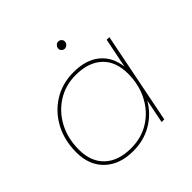

<svg xmlns="http://www.w3.org/2000/svg" viewBox="-176 -857 1023 1023"><g transform="rotate(-45 335.5 -345.0)"><path d="M269 3Q168 3 108.5 -53.5Q49 -110 49 -207Q49 -297 86.5 -367.5Q124 -438 190 -479Q256 -520 341 -520Q434 -520 489 -475Q544 -430 554 -349L588 -517H608L505 0H485L512 -135Q475 -71 412 -34Q349 3 269 3ZM272 -16Q350 -16 410.5 -54Q471 -92 506 -158.5Q541 -225 541 -309Q541 -401 487.5 -451Q434 -501 338 -501Q261 -501 200 -462.5Q139 -424 104 -358Q69 -292 69 -208Q69 -117 122.5 -66.5Q176 -16 272 -16ZM397 -641Q387 -641 379.5 -648Q372 -655 372 -665Q372 -676 380 -684.5Q388 -693 399 -693Q409 -693 416.5 -686Q424 -679 424 -669Q424 -658 416 -649.5Q408 -641 397 -641Z"/></g></svg>

Font: Montserrat Thin
Style: Italic
Weight: 100
Italic angle: -11.3°
Designer: Julieta Ulanovsky
Foundry: Julieta Ulanovsky
Version: Version 9.000; ttfautohint (v1.8.4.7-5d5b)